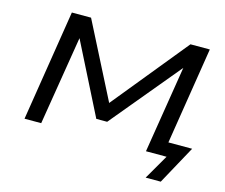

<svg xmlns="http://www.w3.org/2000/svg" viewBox="-116 -864 1383 1179"><g transform="rotate(15 575.0 -274.0)"><path d="M901 157 992 0H861L952 -566L956 -561L584 -113H515L282 -575L289 -577L195 0H89L201 -705H323L572 -216L558 -218L955 -705H1078L980 -88H1131L997 157Z"/></g></svg>

Font: Nunito Sans 7pt Expanded Medium
Style: Italic
Weight: 500
Width: 7
Italic angle: -9°
Designer: Vernon Adams
Foundry: Vernon Adams
Version: Version 3.101;gftools[0.9.27]